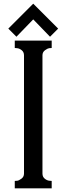

<svg xmlns="http://www.w3.org/2000/svg" viewBox="-20 -1020 360 1040"><path d="M295 -865 251 -821 160 -915 69 -821 25 -865 160 -1000ZM60 0V-40Q66 -40 74 -41Q82 -42 96 -52Q110 -62 110 -80V-720Q110 -738 97.5 -748Q85 -758 72 -759L60 -760V-800H260V-760Q254 -760 246 -759Q238 -758 224 -748Q210 -738 210 -720V-80Q210 -62 222.5 -52Q235 -42 248 -41L260 -40V0Z"/></svg>

Font: Laverick
Style: Regular
Weight: 400
Designer: Daniel Pimley
Foundry: Daniel Pimley
Version: Version 1.000;PS 001.001;hotconv 1.0.56